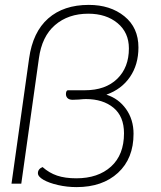

<svg xmlns="http://www.w3.org/2000/svg" viewBox="-20 -751 657 785"><path d="M526 -204Q526 -103 462.5 -44.5Q399 14 293 14Q254 14 217 5.5Q180 -3 157.5 -16Q135 -29 135 -43Q135 -60 154 -68Q181 -44 213.5 -33Q246 -22 292 -22Q381 -22 434 -70Q487 -118 487 -206Q487 -275 444 -310.5Q401 -346 331 -346Q322 -346 302 -344L277 -343Q262 -343 255 -351Q248 -359 250 -372Q252 -382 258 -382H327Q411 -382 459 -428.5Q507 -475 507 -553Q507 -618 460.5 -656.5Q414 -695 341 -695Q259 -695 205 -648.5Q151 -602 139 -512L67 0H27L99 -512Q114 -620 177 -675.5Q240 -731 343 -731Q431 -731 488.5 -684.5Q546 -638 546 -557Q546 -487 511.5 -436.5Q477 -386 415 -364Q465 -348 495.5 -305Q526 -262 526 -204Z"/></svg>

Font: Krub ExtraLight
Style: Italic
Weight: 275
Italic angle: -8°
Designer: Ekaluck Peanpanawate
Foundry: Cadson Demak Co.,Ltd.
Version: Version 1.000; ttfautohint (v1.6)